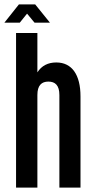

<svg xmlns="http://www.w3.org/2000/svg" viewBox="-40 -853 414 873"><path d="M46 -833 -20 -750H50L83 -791L117 -750H187L120 -833ZM130 -421C130 -465 149 -482 180 -482C211 -482 230 -465 230 -421V0H326V-415C326 -513 287 -569 216 -569C178 -569 149 -554 130 -524V-703H33V0H130Z"/></svg>

Font: Modon Arabic
Style: Bold
Weight: 700
Designer: Ahmedzaza
Foundry: Ahmedzaza
Version: Version 2.010